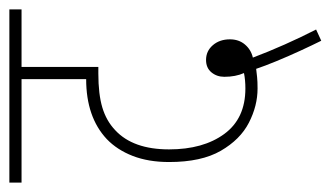

<svg xmlns="http://www.w3.org/2000/svg" viewBox="-168 -494 706 410"><g transform="rotate(-90 185.0 -289.0)"><path d="M303 44Q294 26 282 0Q270 -26 259.5 -51.5Q249 -77 243 -95Q235 -94 225.5 -93Q216 -92 201 -92Q164 -92 128 -110.5Q92 -129 68 -170.5Q44 -212 44 -281Q44 -325 57 -358.5Q70 -392 93 -414Q140 -458 221 -458V-596H0V-622H370V-596H247V-432H233Q189 -432 160.5 -423.5Q132 -415 112 -396Q71 -358 71 -281Q71 -208 104 -163Q137 -118 201 -118Q219 -118 234 -121Q230 -130 228 -140.5Q226 -151 226 -163Q226 -179 235.5 -190.5Q245 -202 262 -202Q281 -202 293.5 -187.5Q306 -173 306 -151Q306 -132 295 -119Q284 -106 267 -102Q279 -70 295 -34Q311 2 327 33Z"/></g></svg>

Font: Noto Sans ExtraCondensed Thin
Style: Regular
Weight: 100
Width: 2
Designer: Monotype Design Team
Foundry: Monotype Imaging Inc.
Version: Version 2.013; ttfautohint (v1.8.4.7-5d5b)